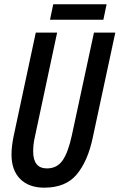

<svg xmlns="http://www.w3.org/2000/svg" viewBox="-20 -866 558 896"><path d="M186.5 9.8Q114.7 9.8 74.2 -30.8Q33.7 -71.3 33.7 -145Q33.7 -182.1 43.5 -230L147 -713.9H246.6L142.6 -226.6Q138.2 -208 136.5 -190.7Q134.8 -173.3 134.8 -159.2Q134.8 -80.1 199.2 -80.1Q245.6 -80.1 271.7 -116.9Q297.9 -153.8 315.4 -234.9L418.5 -713.9H518.1L412.6 -222.7Q389.6 -113.8 338.1 -52Q286.6 9.8 186.5 9.8ZM213.4 -773.9 228.5 -846.2H477.5L462.4 -773.9Z"/></svg>

Font: Open Sans Condensed SemiBold
Style: Italic
Weight: 600
Width: 3
Italic angle: -12°
Designer: Monotype Design Team
Foundry: Monotype Imaging Inc.
Version: Version 3.000; ttfautohint (v1.8.4)